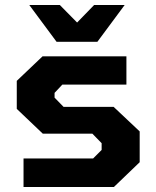

<svg xmlns="http://www.w3.org/2000/svg" viewBox="-20 -747 623 767"><path d="M206 -580 97 -727H219L288 -657L356 -727H478L369 -580ZM74 0V-114H352L386 -148V-175L349 -213H151L47 -312V-424L150 -522H485V-409H229L198 -376V-357L234 -320H434L538 -222V-99L435 0Z"/></svg>

Font: Tomorrow SemiBold
Style: Regular
Weight: 600
Designer: Tony de Marco, Monica Rizzolli
Foundry: Just in Type
Version: Version 2.002